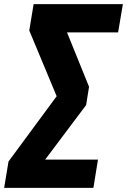

<svg xmlns="http://www.w3.org/2000/svg" viewBox="-48 -725 612 925"><path d="M-28 180 -7 53 266 -317 236 -235 93 -578 114 -705H544L521 -569H242L259 -608L381 -307L367 -219L132 94L144 44H424L402 180Z"/></svg>

Font: Nunito Sans 7pt Condensed Black
Style: Italic
Weight: 900
Width: 3
Italic angle: -9°
Designer: Vernon Adams
Foundry: Vernon Adams
Version: Version 3.101;gftools[0.9.27]